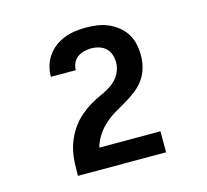

<svg xmlns="http://www.w3.org/2000/svg" viewBox="-82 -936 763 707"><g transform="rotate(-15 300.0 -583.0)"><path d="M132 -323V-324Q132 -347 133 -371Q134 -395 139 -418Q144 -441 154 -463Q164 -485 178 -504Q192 -523 210 -538.5Q228 -554 248.5 -566.5Q269 -579 291 -588.5Q313 -598 332.5 -611.5Q352 -625 364 -646Q376 -667 376 -691Q376 -706 371 -720.5Q366 -735 355.5 -745Q345 -755 330 -759.5Q315 -764 300 -764Q287 -764 273 -760.5Q259 -757 248 -749Q237 -741 231 -728Q225 -715 225 -701Q225 -701 225 -701Q225 -701 225 -701H130Q130 -701 130 -701Q130 -701 130 -701Q130 -722 136 -742.5Q142 -763 154 -780Q166 -797 182.5 -809.5Q199 -822 218.5 -829.5Q238 -837 258.5 -840Q279 -843 300 -843Q322 -843 343.5 -840Q365 -837 385 -828.5Q405 -820 422 -806.5Q439 -793 450.5 -774.5Q462 -756 466.5 -734.5Q471 -713 471 -691Q471 -667 464 -643Q457 -619 442.5 -599.5Q428 -580 408 -565Q388 -550 367 -538Q346 -526 325 -513.5Q304 -501 286 -484.5Q268 -468 254.5 -447Q241 -426 235 -403H468V-323Z"/></g></svg>

Font: Iosevka Custom XBdEx
Style: Regular
Weight: 800
Width: 7
Monospace: yes
Designer: Belleve Invis
Foundry: Belleve Invis
Version: Version 11.2.4; ttfautohint (v1.8.4)